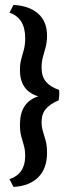

<svg xmlns="http://www.w3.org/2000/svg" viewBox="-20 -634 278 771"><path d="M34.2 -614.3Q99.1 -610.4 134 -578.6Q168.9 -546.9 168.9 -490.7Q168.9 -465.8 163.6 -445.6Q158.2 -425.3 152.6 -405.8Q147 -386.2 147 -362.8Q147 -327.1 164.3 -306.2Q181.6 -285.2 217.3 -272.9Q219.2 -249.5 215.3 -231Q181.2 -216.8 164.1 -196.5Q147 -176.3 147 -144.5Q147 -124 152.6 -106.2Q158.2 -88.4 163.6 -68.4Q168.9 -48.3 168.9 -20.5Q168.9 42 134 77.4Q99.1 112.8 34.2 116.7L18.1 85.4Q81.1 64.5 81.1 -7.3Q81.1 -31.7 75.9 -49.3Q70.8 -66.9 65.4 -86.2Q60.1 -105.5 60.1 -133.8Q60.1 -224.1 133.8 -247.1Q60.1 -269.5 60.1 -352.1Q60.1 -378.4 65.4 -397Q70.8 -415.5 75.9 -434.8Q81.1 -454.1 81.1 -481.4Q81.1 -562 18.1 -583Z"/></svg>

Font: Markazi Text SemiBold
Style: Regular
Weight: 600
Designer: Borna Izadpanah (Arabic designer), Fiona Ross (Arabic design director) and Florian Runge (Latin designer)
Foundry: Borna Izadpanah and Florian Runge
Version: Version 1.001; ttfautohint (v1.8.3)